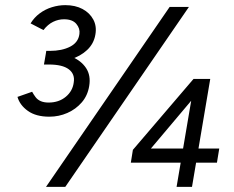

<svg xmlns="http://www.w3.org/2000/svg" viewBox="-20 -727 911 747"><path d="M172 -273Q120 -273 88.5 -295.5Q57 -318 48 -350L105 -370Q111 -359 118.5 -349Q126 -339 138.5 -333.5Q151 -328 169 -328Q209 -328 236 -350.5Q263 -373 267 -407Q272 -439 247.5 -457.5Q223 -476 170 -476H151L159 -522H172Q221 -522 258.5 -506.5Q296 -491 315 -462Q334 -433 327 -392Q321 -355 298 -328.5Q275 -302 242 -287.5Q209 -273 172 -273ZM153 -484 160 -529H174Q221 -529 253 -545.5Q285 -562 289 -595Q292 -616 277 -634Q262 -652 229 -652Q207 -652 186.5 -642Q166 -632 149 -610L99 -636Q113 -659 134.5 -675Q156 -691 182 -699Q208 -707 234 -707Q273 -707 301 -692Q329 -677 343 -651Q357 -625 351 -592Q345 -557 319 -532.5Q293 -508 254 -496Q215 -484 169 -484ZM159 0 640 -700H715L234 0ZM540 -117 497 -144 733 -420 766 -385ZM489 -94 497 -144 535 -149H833L824 -94ZM667 0 732 -383 733 -420H798L727 0Z"/></svg>

Font: Figtree Light Light
Style: Italic
Weight: 300
Italic angle: -9.5°
Version: Version 2.000